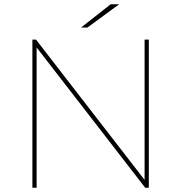

<svg xmlns="http://www.w3.org/2000/svg" viewBox="-20 -887 856 907"><path d="M133 0V-700H150L674 -23H663V-700H683V0H666L142 -677H153V0ZM363 -757 503 -867H543L393 -757Z"/></svg>

Font: Montserrat Thin Thin
Style: Regular
Weight: 250
Version: Version 9.000